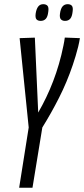

<svg xmlns="http://www.w3.org/2000/svg" viewBox="-20 -879 394 899"><path d="M69.7 0 114.4 -282.1 71.9 -700.4 143.2 -702.8 158.9 -352.1Q178.8 -386.3 196.4 -423.1Q214 -459.9 228.9 -498.8Q243.8 -537.7 255.9 -579.4Q268.1 -621.2 277.1 -666.1Q279.1 -675.2 280.7 -684.8Q282.4 -694.4 283.4 -703.1L354.1 -700.4Q352.5 -690.6 350.5 -680.4Q348.5 -670.1 345.9 -659.7Q334.8 -616 320.9 -575.2Q307.1 -534.4 291 -496.1Q275 -457.8 256.5 -421.4Q238.1 -385 218.6 -350.4Q199 -315.7 178.2 -282.1L132.1 0ZM284.4 -781.2Q272.2 -781.2 265.2 -788.5Q258.3 -795.9 260.8 -814.8Q263.9 -838.4 272.9 -848.9Q282 -859.4 296.8 -859.4Q310.3 -859.4 316.6 -851.8Q323 -844.3 319.9 -823.8Q317.4 -800.8 308.6 -791Q299.8 -781.2 284.4 -781.2ZM170.6 -781.2Q157.1 -781.2 150.8 -788.5Q144.5 -795.9 146.9 -814.8Q150 -836.4 158.6 -847.9Q167.2 -859.4 182.4 -859.4Q195.8 -859.4 202.5 -851.8Q209.1 -844.3 206 -823.8Q203.5 -800.8 194.5 -791Q185.4 -781.2 170.6 -781.2Z"/></svg>

Font: Georama ExtraCondensed Thin
Style: Italic
Weight: 100
Width: 2
Italic angle: -9°
Designer: Jean-Baptiste Levee
Foundry: Production Type
Version: Version 1.001